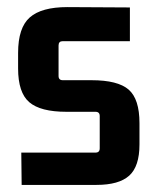

<svg xmlns="http://www.w3.org/2000/svg" viewBox="-20 -519 434 541"><path d="M252 2H41L40 -89H249Q261 -89 261 -101V-192Q261 -204 249 -204H167Q94 -204 62.5 -231Q31 -258 31 -326V-370Q31 -441 64 -470Q97 -499 170 -499L346 -498V-403H157Q145 -403 145 -391V-305Q145 -293 157 -293H238Q312 -293 342.5 -266.5Q373 -240 373 -172V-112Q373 -50 344 -24Q315 2 252 2Z"/></svg>

Font: Gemunu Libre ExtraLight
Style: Bold
Weight: 700
Version: Version 1.100